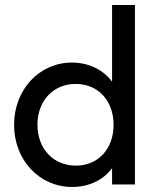

<svg xmlns="http://www.w3.org/2000/svg" viewBox="-20 -734 622 764"><path d="M267 10C334 10 392 -18 426 -65V0H517V-714H426V-409C391 -456 334 -485 266 -485C136 -485 36 -377 36 -237C36 -98 136 10 267 10ZM282 -75C192 -75 129 -142 129 -238C129 -333 192 -400 281 -400C371 -400 432 -333 432 -237C432 -142 371 -75 282 -75Z"/></svg>

Font: Outfit
Style: Regular
Weight: 400
Designer: Rodrigo Fuenzalida
Foundry: fragTYPE
Version: Version 1.100;gftools[0.9.27]